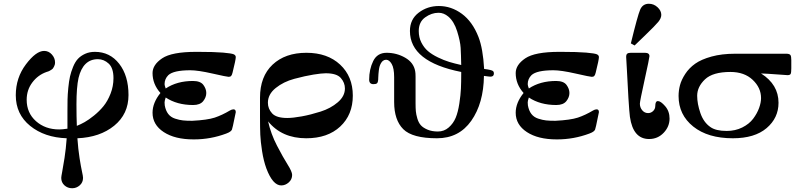

<svg xmlns="http://www.w3.org/2000/svg" viewBox="-20 -731 4279 1022"><path d="M64 -224Q64 -317 118 -388.5Q172 -460 215 -460Q239 -460 256 -441Q273 -422 273 -399Q273 -392 271.5 -386.5Q270 -381 267.5 -376.5Q265 -372 262.5 -368Q260 -364 256 -361.5Q252 -359 249 -357Q246 -355 242 -353Q238 -351 236 -350.5Q234 -350 231 -349L228 -348Q182 -332 152 -292Q122 -252 122 -200Q122 -130 171.5 -86Q221 -42 295 -42Q311 -42 339 -46V-138Q339 -175 339.5 -201Q340 -227 343.5 -263Q347 -299 352.5 -323.5Q358 -348 369 -375Q380 -402 395 -418Q410 -434 433 -444.5Q456 -455 485 -455Q565 -455 614.5 -391.5Q664 -328 664 -225Q664 -124 588 -62Q512 0 392 5Q396 63 403.5 110.5Q411 158 416.5 182.5Q422 207 422 216Q422 240 404.5 255.5Q387 271 364 271Q340 271 323 255.5Q306 240 306 216Q306 209 311 183.5Q316 158 323.5 109.5Q331 61 335 5Q217 1 140.5 -61Q64 -123 64 -224ZM387 -176Q387 -107 389 -61Q409 -69 430.5 -81Q452 -93 480.5 -116Q509 -139 531 -166Q553 -193 568.5 -232.5Q584 -272 584 -315Q584 -369 558.5 -392.5Q533 -416 501 -416Q422 -416 398 -316Q387 -266 387 -176Z M792 -131Q792 -184 834 -236Q792 -283 792 -342Q792 -386 843 -420.5Q894 -455 1024 -455H1032Q1121 -455 1167 -451Q1213 -447 1224 -442Q1235 -437 1235 -427Q1235 -413 1218 -345Q1215 -332 1210.5 -327Q1206 -322 1197 -322Q1188 -322 1111 -339.5Q1034 -357 993 -357Q904 -357 876 -331Q856 -311 856 -283Q856 -276 862 -260Q922 -300 1007 -300Q1047 -300 1062.5 -279Q1078 -258 1078 -236Q1078 -213 1061.5 -192.5Q1045 -172 1008 -172Q922 -172 862 -212Q856 -194 856 -186Q856 -176 857 -170Q862 -142 875.5 -124.5Q889 -107 912 -99.5Q935 -92 954 -90Q973 -88 1003 -88Q1083 -92 1123 -105Q1162 -118 1204 -143Q1214 -149 1223 -149Q1235 -149 1235 -134Q1235 -133 1220 -62Q1216 -45 1214.5 -41Q1213 -37 1206.5 -31.5Q1200 -26 1184 -20Q1101 11 1013 11H1010Q911 11 851.5 -28Q792 -67 792 -131Z M1364 -110V-211Q1364 -324 1431 -387Q1498 -450 1611 -450Q1723 -450 1790.5 -387Q1858 -324 1858 -222Q1858 -120 1791 -57.5Q1724 5 1610 5Q1480 5 1407 -85Q1422 -18 1454.5 44.5Q1487 107 1511 145Q1535 183 1535 200Q1535 224 1517 240Q1499 256 1477 256Q1432 256 1398 166Q1383 125 1375 73.5Q1367 22 1365.5 -14Q1364 -50 1364 -110ZM1406 -184Q1406 -152 1428.5 -127.5Q1451 -103 1509 -103Q1539 -103 1586 -111.5Q1633 -120 1686.5 -137Q1740 -154 1778 -186.5Q1816 -219 1816 -260Q1816 -291 1794 -316Q1772 -341 1714 -341Q1692 -341 1648.5 -334Q1605 -327 1547 -311.5Q1489 -296 1447.5 -262.5Q1406 -229 1406 -184Z M1945 -307Q1945 -362 1966.5 -406Q1988 -450 2038 -450Q2091 -450 2136.5 -424Q2182 -398 2190 -352Q2192 -342 2192 -322V-180Q2192 -156 2193.5 -139Q2195 -122 2201.5 -100Q2208 -78 2220 -64.5Q2232 -51 2255.5 -41Q2279 -31 2311 -31Q2344 -31 2368.5 -52.5Q2393 -74 2405.5 -104Q2418 -134 2425 -180Q2432 -226 2433.5 -259.5Q2435 -293 2435 -337V-348Q2162 -402 2162 -566Q2162 -628 2208.5 -663.5Q2255 -699 2316 -699Q2382 -699 2438.5 -657.5Q2495 -616 2527 -534Q2551 -472 2557 -364Q2599 -359 2605 -352Q2609 -348 2609 -340Q2609 -323 2591 -323Q2588 -323 2583.5 -323.5Q2579 -324 2571 -325Q2563 -326 2556 -327Q2554 -181 2488.5 -88Q2423 5 2306 5Q2175 5 2126.5 -43.5Q2078 -92 2078 -188V-320Q2078 -368 2065 -390.5Q2052 -413 2035 -413Q2026 -413 2018 -407Q2012 -402 2007.5 -394Q2003 -386 2000.5 -377.5Q1998 -369 1996.5 -356.5Q1995 -344 1994.5 -337Q1994 -330 1993.5 -319Q1993 -308 1993 -306Q1992 -293 1987 -288Q1982 -283 1968 -283Q1945 -283 1945 -307ZM2209 -566Q2209 -532 2223 -504.5Q2237 -477 2258 -459Q2279 -441 2311 -425.5Q2343 -410 2371 -401.5Q2399 -393 2435 -385Q2434 -441 2432 -476Q2430 -511 2413.5 -564Q2397 -617 2366 -643Q2342 -663 2315 -663H2314Q2277 -663 2243 -638.5Q2209 -614 2209 -566Z M2725 -131Q2725 -184 2767 -236Q2725 -283 2725 -342Q2725 -386 2776 -420.5Q2827 -455 2957 -455H2965Q3054 -455 3100 -451Q3146 -447 3157 -442Q3168 -437 3168 -427Q3168 -413 3151 -345Q3148 -332 3143.5 -327Q3139 -322 3130 -322Q3121 -322 3044 -339.5Q2967 -357 2926 -357Q2837 -357 2809 -331Q2789 -311 2789 -283Q2789 -276 2795 -260Q2855 -300 2940 -300Q2980 -300 2995.5 -279Q3011 -258 3011 -236Q3011 -213 2994.5 -192.5Q2978 -172 2941 -172Q2855 -172 2795 -212Q2789 -194 2789 -186Q2789 -176 2790 -170Q2795 -142 2808.5 -124.5Q2822 -107 2845 -99.5Q2868 -92 2887 -90Q2906 -88 2936 -88Q3016 -92 3056 -105Q3095 -118 3137 -143Q3147 -149 3156 -149Q3168 -149 3168 -134Q3168 -133 3153 -62Q3149 -45 3147.5 -41Q3146 -37 3139.5 -31.5Q3133 -26 3117 -20Q3034 11 2946 11H2943Q2844 11 2784.5 -28Q2725 -67 2725 -131Z M3313 -428Q3313 -441 3319 -445.5Q3325 -450 3338 -450H3413Q3437 -450 3437 -432Q3437 -423 3411.5 -307.5Q3386 -192 3386 -179Q3386 -159 3398.5 -144Q3411 -129 3430 -129Q3445 -129 3456.5 -140Q3468 -151 3468 -167Q3468 -193 3482 -193Q3497 -193 3520.5 -166Q3544 -139 3544 -100Q3544 -57 3512.5 -24Q3481 9 3435 9Q3350 9 3333 -109Q3330 -130 3325 -209.5Q3320 -289 3317 -358ZM3338 -500Q3374 -648 3387.5 -679.5Q3401 -711 3434 -711Q3460 -711 3480 -692.5Q3500 -674 3500 -652Q3500 -634 3484 -614.5Q3468 -595 3413 -542Q3379 -510 3358 -489Z M3592 -220Q3592 -249 3599.5 -277.5Q3607 -306 3627.5 -337.5Q3648 -369 3680.5 -392Q3713 -415 3767.5 -430Q3822 -445 3892 -445H4169Q4184 -444 4188 -437Q4192 -430 4192 -411V-367Q4192 -344 4188.5 -337.5Q4185 -331 4172 -331Q4167 -331 4115 -335Q4063 -339 4031 -340Q4124 -281 4124 -184Q4124 -103 4060.5 -49Q3997 5 3881 5Q3748 5 3670 -57.5Q3592 -120 3592 -220ZM3691 -221Q3691 -179 3708 -129.5Q3725 -80 3761 -55Q3790 -34 3848 -34Q3894 -34 3931 -52.5Q3968 -71 3989 -99Q4010 -127 4020.5 -156Q4031 -185 4031 -209Q4031 -264 3986.5 -306Q3942 -348 3868 -348Q3774 -348 3732.5 -308.5Q3691 -269 3691 -221Z"/></svg>

Font: CMU Serif
Style: Bold
Weight: 700
Version: Version 0.7.0